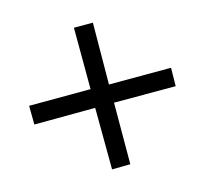

<svg xmlns="http://www.w3.org/2000/svg" viewBox="-100 -705 771 723"><g transform="rotate(30 286.0 -343.0)"><path d="M456.1 -564.5 505.9 -513.2 335.9 -343.3 504.9 -173.3 455.1 -122.1 284.2 -291 117.2 -122.1 64.9 -173.3 233.9 -343.3 64 -512.2 116.2 -564.5 285.2 -393.1Z"/></g></svg>

Font: Noto Sans Kannada
Style: Regular
Weight: 400
Designer: Monotype Design team
Foundry: Monotype Imaging Inc.
Version: Version 1.00